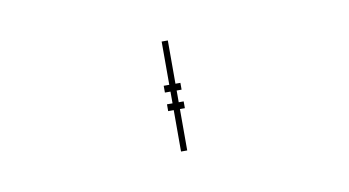

<svg xmlns="http://www.w3.org/2000/svg" viewBox="-35 -413 556 306"><g transform="rotate(-10 243.0 -260.0)"><path d="M248 -268V-249H256V-238H248V-171H238V-238H229V-249H238V-268H229V-279H238V-349H248V-279H256V-268Z"/></g></svg>

Font: Noto Serif NarrowLight
Style: Regular
Weight: 300
Width: 4
Designer: Monotype Design Team
Foundry: Monotype Imaging Inc.
Version: Version 1.001